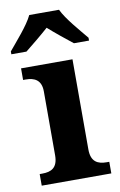

<svg xmlns="http://www.w3.org/2000/svg" viewBox="-102 -815 541 864"><g transform="rotate(-10 168.5 -383.0)"><path d="M-15 -619V-606H54C82 -628 132 -669 162 -696C192 -669 243 -628 271 -606H340V-619C309 -657 252 -721 231 -766H95C74 -721 16 -657 -15 -619ZM17 0H335V-53H323C283 -53 252 -67 252 -124V-536H17V-483H29C68 -483 100 -469 100 -416V-124C100 -67 70 -53 29 -53H17Z"/></g></svg>

Font: Noto Serif Malayalam
Style: Bold
Weight: 700
Designer: Indian type Foundry, Jelle Bosma, Monotype Design Team
Foundry: Monotype Imaging Inc.
Version: Version 2.104